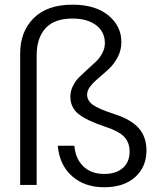

<svg xmlns="http://www.w3.org/2000/svg" viewBox="-20 -788 705 818"><path d="M65.9 0V-560.1Q65.9 -653.3 123.5 -710.7Q181.2 -768.1 289.1 -768.1Q386.2 -768.1 441.7 -722.4Q497.1 -676.8 497.1 -608.9Q497.1 -574.7 481.9 -545.4Q466.8 -516.1 445.3 -495.8Q423.8 -475.6 402.6 -458Q381.3 -440.4 366.2 -421.9Q351.1 -403.3 351.1 -384.8Q351.1 -359.4 375.5 -341.6Q399.9 -323.7 467.8 -301.8Q539.1 -278.8 571.5 -241.5Q604 -204.1 604 -147Q604 -76.7 555.7 -33.4Q507.3 9.8 423.8 9.8Q340.3 9.8 286.9 -37.6Q233.4 -85 226.1 -167H296.9Q301.3 -112.3 334.7 -79.6Q368.2 -46.9 423.8 -46.9Q474.6 -46.9 503.4 -72.3Q532.2 -97.7 532.2 -142.1Q532.2 -181.6 508.1 -206.1Q483.9 -230.5 425.8 -249Q345.7 -275.9 312.7 -303.7Q279.8 -331.5 279.8 -376Q279.8 -399.9 290.8 -421.9Q301.8 -443.8 317.9 -459.7Q334 -475.6 353.3 -492.9Q372.6 -510.3 388.7 -525.4Q404.8 -540.5 415.8 -561.3Q426.8 -582 426.8 -604Q426.8 -652.3 389.4 -680.7Q352.1 -709 288.1 -709Q211.9 -709 174.1 -667.7Q136.2 -626.5 136.2 -551.8V0Z"/></svg>

Font: SVN-Poppins Light
Style: Regular
Weight: 300
Designer: Ninad Kale (Devanagari), Jonny Pinhorn (Latin)
Foundry: Indian Type Foundry
Version: Version 3.002 2017